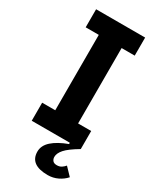

<svg xmlns="http://www.w3.org/2000/svg" viewBox="-228 -764 853 1041"><g transform="rotate(30 198.5 -243.0)"><path d="M45 -113H127V-585H45V-698H352V-585H270V-113H352V0Q293 35 271 60Q249 85 249 108Q249 122 257 131.5Q265 141 283 141Q300 141 312 133Q324 125 332 115L377 162Q358 184 329 198Q300 212 267 212Q155 212 155 129Q155 91 188.5 61Q222 31 284 8L283 0H45Z"/></g></svg>

Font: IBM Plex Sans Cond
Style: Bold
Weight: 700
Width: 3
Designer: Mike Abbink, Paul van der Laan, Pieter van Rosmalen
Foundry: Bold Monday
Version: Version 1.3